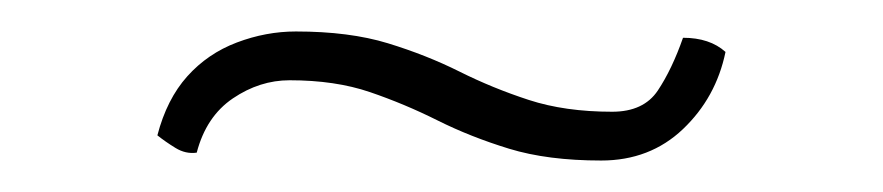

<svg xmlns="http://www.w3.org/2000/svg" viewBox="-20 -421 561 122"><path d="M441 -388Q435 -359 414 -339Q393 -319 362 -319Q328 -319 303.5 -326.5Q279 -334 258 -344.5Q237 -355 215 -362.5Q193 -370 164 -370Q145 -370 128 -358.5Q111 -347 105 -324Q98 -323 91.5 -327Q85 -331 80 -335Q86 -358 99 -372.5Q112 -387 130.5 -394Q149 -401 168 -401Q202 -401 226.5 -393.5Q251 -386 272 -375.5Q293 -365 316 -357.5Q339 -350 369 -350Q389 -350 398 -363.5Q407 -377 414 -397Q431 -397 441 -388Z"/></svg>

Font: Arima Thin
Style: Regular
Weight: 100
Designer: Joana Correia and Natanael Gama
Foundry: NDISCOVER
Version: Version 1.101;gftools[0.9.23]